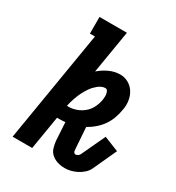

<svg xmlns="http://www.w3.org/2000/svg" viewBox="-177 -844 881 959"><g transform="rotate(30 263.0 -364.5)"><path d="M341 6Q320 6 300 0Q280 -6 265 -19Q250 -32 244 -51.5Q238 -71 236 -92L230 -195Q222 -194 214.5 -193.5Q207 -193 199 -193Q195 -193 191 -193Q187 -193 183 -193L151 0H38L144 -639H115V-735H273L232 -488Q257 -510 287.5 -524Q318 -538 349 -538Q375 -538 397 -525.5Q419 -513 432 -492Q445 -471 449 -445.5Q453 -420 448 -394Q444 -369 435.5 -344Q427 -319 412 -297Q397 -275 376.5 -257Q356 -239 332 -226L341 -98Q341 -91 344.5 -85.5Q348 -80 355 -80Q362 -80 368.5 -85Q375 -90 378 -97L441 -232L526 -198L464 -63Q456 -46 441.5 -33Q427 -20 410.5 -11.5Q394 -3 376.5 1.5Q359 6 341 6ZM204 -269Q228 -269 251 -277.5Q274 -286 292.5 -302Q311 -318 321.5 -340Q332 -362 336 -385Q337 -394 337.5 -402.5Q338 -411 336.5 -419Q335 -427 331 -434.5Q327 -442 318 -442Q307 -442 296.5 -437Q286 -432 277.5 -425Q269 -418 261 -409.5Q253 -401 246.5 -391.5Q240 -382 234.5 -372.5Q229 -363 224 -353Q219 -343 215 -332.5Q211 -322 207.5 -311.5Q204 -301 201 -290.5Q198 -280 196 -270Q198 -270 200 -269.5Q202 -269 204 -269Z"/></g></svg>

Font: Iosevka Slab
Style: Bold Italic
Weight: 700
Italic angle: -9°
Monospace: yes
Designer: Belleve Invis
Foundry: Belleve Invis
Version: Version 11.1.0; ttfautohint (v1.8.3)